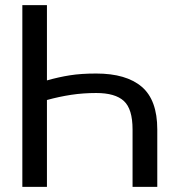

<svg xmlns="http://www.w3.org/2000/svg" viewBox="-20 -731 723 751"><path d="M67.4 0V-710.9H163.6V-416.5Q210.4 -429.7 253.7 -436.5Q296.9 -443.4 356.4 -443.4Q473.6 -443.4 534.4 -391.6Q595.2 -339.8 595.2 -224.6V0H498.5V-224.6Q498.5 -304.7 464.6 -335.9Q430.7 -367.2 356.4 -367.2Q305.2 -367.2 258.3 -360.1Q211.4 -353 163.6 -339.8V0Z"/></svg>

Font: GeogebraSans
Style: Regular
Weight: 400
Designer: Google
Version: Version 1.100140; 2013